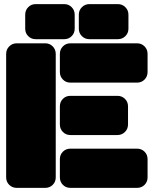

<svg xmlns="http://www.w3.org/2000/svg" viewBox="-20 -910 745 930"><path d="M341.8 -838.9V-771Q341.8 -749.5 327.1 -734.9Q312.5 -720.2 291 -720.2H152.8Q131.3 -720.2 116.7 -734.9Q102.1 -749.5 102.1 -771V-838.9Q102.1 -860.4 116.7 -875.2Q131.3 -890.1 152.8 -890.1H291Q312.5 -890.1 327.1 -875.2Q341.8 -860.4 341.8 -838.9ZM602.1 -838.9V-771Q602.1 -749.5 587.2 -734.9Q572.3 -720.2 550.8 -720.2H413.1Q391.6 -720.2 376.7 -734.9Q361.8 -749.5 361.8 -771V-838.9Q361.8 -860.4 376.7 -875.2Q391.6 -890.1 413.1 -890.1H550.8Q572.3 -890.1 587.2 -875.2Q602.1 -860.4 602.1 -838.9ZM199.2 0H61Q39.6 0 24.7 -14.6Q9.8 -29.3 9.8 -50.8V-648.9Q9.8 -670.4 24.7 -685.3Q39.6 -700.2 61 -700.2H199.2Q220.7 -700.2 235.4 -685.3Q250 -670.4 250 -648.9V-50.8Q250 -29.3 235.4 -14.6Q220.7 0 199.2 0ZM644 -509.8H320.8Q299.3 -509.8 284.7 -524.7Q270 -539.6 270 -561V-648.9Q270 -670.4 284.7 -685.3Q299.3 -700.2 320.8 -700.2H644Q665.5 -700.2 680.2 -685.3Q694.8 -670.4 694.8 -648.9V-561Q694.8 -539.6 680.2 -524.7Q665.5 -509.8 644 -509.8ZM548.8 -255.9H320.8Q299.3 -255.9 284.7 -270.8Q270 -285.6 270 -307.1V-395Q270 -416.5 284.7 -431.2Q299.3 -445.8 320.8 -445.8H548.8Q570.3 -445.8 585.2 -431.2Q600.1 -416.5 600.1 -395V-307.1Q600.1 -285.6 585.2 -270.8Q570.3 -255.9 548.8 -255.9ZM644 0H320.8Q299.3 0 284.7 -14.6Q270 -29.3 270 -50.8V-139.2Q270 -160.6 284.7 -175.3Q299.3 -189.9 320.8 -189.9H644Q665.5 -189.9 680.2 -175.3Q694.8 -160.6 694.8 -139.2V-50.8Q694.8 -29.3 680.2 -14.6Q665.5 0 644 0Z"/></svg>

Font: Nastup Soft
Style: Regular
Weight: 400
Designer: Maksym Kobuzan
Foundry: Zakznak
Version: Version 1.020;hotconv 1.0.109;makeotfexe 2.5.65596